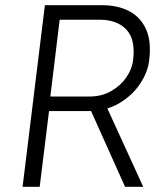

<svg xmlns="http://www.w3.org/2000/svg" viewBox="-20 -720 648 740"><path d="M67 0 153 -700H373Q434 -700 478 -677Q522 -654 543 -607Q564 -560 555 -488Q550 -442 519.5 -396.5Q489 -351 438.5 -321.5Q388 -292 321 -292H169L133 0ZM462 0 331 -292 392 -306 532 0ZM174 -348H326Q372 -348 408.5 -369Q445 -390 467 -422Q489 -454 493 -488Q503 -568 467 -606Q431 -644 364 -644H210Z"/></svg>

Font: Inclusive Sans Light
Style: Italic
Weight: 300
Italic angle: -7°
Designer: Olivia King
Foundry: Olivia King
Version: Version 2.004